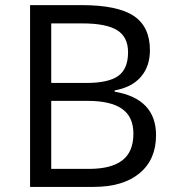

<svg xmlns="http://www.w3.org/2000/svg" viewBox="-20 -734 688 754"><path d="M98.1 -713.9H299.8Q441.9 -713.9 505.4 -671.4Q568.8 -628.9 568.8 -537.1Q568.8 -473.6 533.4 -432.4Q498 -391.1 430.2 -378.9V-374Q592.8 -346.2 592.8 -203.1Q592.8 -107.4 528.1 -53.7Q463.4 0 347.2 0H98.1ZM181.2 -408.2H317.9Q405.8 -408.2 444.3 -435.8Q482.9 -463.4 482.9 -528.8Q482.9 -588.9 439.9 -615.5Q397 -642.1 303.2 -642.1H181.2ZM181.2 -337.9V-70.8H330.1Q416.5 -70.8 460.2 -104.2Q503.9 -137.7 503.9 -209Q503.9 -275.4 459.2 -306.6Q414.6 -337.9 323.2 -337.9Z"/></svg>

Font: f0_58959 
Style: Regular
Weight: 400
Foundry: Ascender Corporation
Version: Version 1.10